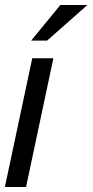

<svg xmlns="http://www.w3.org/2000/svg" viewBox="-24 -751 372 771"><path d="M105.5 -517.1H190.4L80.6 0H-4.4ZM327.1 -731 165 -587.9H101.1L218.3 -731Z"/></svg>

Font: XB Khoramshahr
Style: Italic
Weight: 400
Italic angle: -12°
Designer: Behnam
Foundry: Irmug
Version: Version 8.005 2009